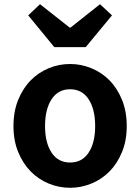

<svg xmlns="http://www.w3.org/2000/svg" viewBox="-20 -878 666 912"><path d="M313 14Q260 14 211.5 -6Q163 -26 126 -63.5Q89 -101 66.5 -155.5Q44 -210 44 -279Q44 -349 66.5 -404Q89 -459 126 -496.5Q163 -534 211.5 -554Q260 -574 313 -574Q365 -574 414 -554Q463 -534 500 -496.5Q537 -459 559.5 -404Q582 -349 582 -279Q582 -210 559.5 -155.5Q537 -101 500 -63.5Q463 -26 414 -6Q365 14 313 14ZM313 -106Q370 -106 401 -153Q432 -200 432 -279Q432 -359 401 -406.5Q370 -454 313 -454Q256 -454 225 -406.5Q194 -359 194 -279Q194 -200 225 -153Q256 -106 313 -106ZM114 -805 170 -858 311 -747H315L455 -858L512 -805L387 -654H238Z"/></svg>

Font: SpoqaHanSans-Bold
Style: Regular
Weight: 700
Designer: [Spoqa Han Sans] Dong-huui Kim \uAE40 \uB3D9 \uD718   [Noto Sans] Ryoko NISHIZUKA \u897F \u585A \u6DBC \u5B50  (kana & i
Foundry: Spoqa (http://www.spoqa-han-sans.com)
Version: Version 2.000